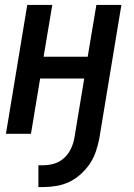

<svg xmlns="http://www.w3.org/2000/svg" viewBox="-20 -540 540 775"><path d="M135 215V127H155Q177 127 199 120.5Q221 114 238.5 98Q256 82 266 61Q276 40 280 18L320 -223H142L105 0H4L90 -520H191L156 -311H334L369 -520H470L381 18Q376 44 367.5 70Q359 96 343.5 119.5Q328 143 306.5 162.5Q285 182 260 194Q235 206 208 210.5Q181 215 155 215Z"/></svg>

Font: Iosevka Term Curly SmBd Obl
Style: Regular
Weight: 600
Italic angle: -9°
Designer: Belleve Invis
Foundry: Belleve Invis
Version: Version 32.3.0